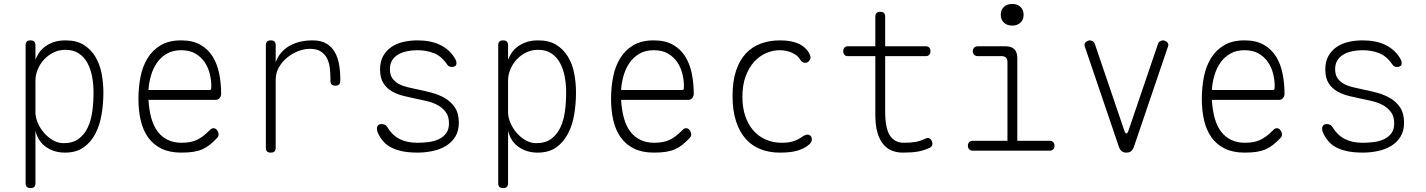

<svg xmlns="http://www.w3.org/2000/svg" viewBox="-20 -765 7240 975"><path d="M135 -560Q148 -560 154 -554Q160 -548 160 -535V-462Q166 -477 176.5 -494Q187 -511 205 -525.5Q223 -540 249.5 -550Q276 -560 313 -560Q369 -560 405.5 -537Q442 -514 464.5 -476.5Q487 -439 496 -391.5Q505 -344 505 -295Q505 -239 496 -184.5Q487 -130 464.5 -86.5Q442 -43 404.5 -16.5Q367 10 310 10Q255 10 214 -18.5Q173 -47 160 -101V165Q160 178 154 184Q148 190 135 190Q122 190 116 184Q110 178 110 165V-535Q110 -548 116 -554Q122 -560 135 -560ZM312 -512Q279 -512 251 -498Q223 -484 203 -462Q183 -440 171.5 -412Q160 -384 160 -356V-195Q160 -169 172 -141Q184 -113 204 -90Q224 -67 249.5 -52.5Q275 -38 303 -38Q350 -38 379.5 -60Q409 -82 426 -118.5Q443 -155 449 -201Q455 -247 455 -295Q455 -336 448 -374.5Q441 -413 424.5 -444Q408 -475 380.5 -493.5Q353 -512 312 -512Z M1064 -114Q1075 -114 1082.5 -103.5Q1090 -93 1090 -82Q1090 -77 1088 -72.5Q1086 -68 1082 -64Q1063 -44 1045.5 -30Q1028 -16 1007.5 -7Q987 2 961.5 6Q936 10 900 10Q841 10 799.5 -10.5Q758 -31 732 -67.5Q706 -104 694.5 -154Q683 -204 683 -263Q683 -321 693.5 -374.5Q704 -428 729.5 -469.5Q755 -511 796.5 -535.5Q838 -560 900 -560Q958 -560 997 -538Q1036 -516 1059.5 -478.5Q1083 -441 1093 -391.5Q1103 -342 1103 -288Q1103 -277 1095.5 -267.5Q1088 -258 1076 -258H734Q737 -206 748.5 -165Q760 -124 781 -96.5Q802 -69 832.5 -54.5Q863 -40 902 -40Q948 -40 978.5 -54Q1009 -68 1041 -100Q1046 -105 1051 -109.5Q1056 -114 1064 -114ZM734 -308H1045Q1050 -308 1051.5 -311.5Q1053 -315 1053 -329Q1053 -359 1045 -391Q1037 -423 1019 -449.5Q1001 -476 972 -493Q943 -510 900 -510Q857 -510 826.5 -492Q796 -474 776.5 -445.5Q757 -417 746.5 -380.5Q736 -344 734 -308Z M1355 10Q1342 10 1336 4Q1330 -2 1330 -15V-535Q1330 -548 1336 -554Q1342 -560 1355 -560Q1368 -560 1374 -554Q1380 -548 1380 -535V-449Q1400 -503 1449 -531.5Q1498 -560 1568 -560Q1610 -560 1637 -544Q1664 -528 1679.5 -501.5Q1695 -475 1701.5 -439.5Q1708 -404 1708 -365V-355Q1708 -342 1702 -336Q1696 -330 1683 -330Q1670 -330 1664 -336Q1658 -342 1658 -355V-365Q1658 -394 1654.5 -421.5Q1651 -449 1640 -470Q1629 -491 1608.5 -504Q1588 -517 1554 -517Q1524 -517 1493.5 -505Q1463 -493 1437.5 -472Q1412 -451 1396 -422.5Q1380 -394 1380 -360V-15Q1380 -2 1374 4Q1368 10 1355 10Z M2100 10Q2076 10 2051 7.5Q2026 5 2002 -2Q1978 -9 1957 -21.5Q1936 -34 1920 -55Q1911 -66 1902.5 -82.5Q1894 -99 1894 -112Q1894 -122 1900 -128.5Q1906 -135 1918 -135Q1926 -135 1934 -131.5Q1942 -128 1947 -119Q1971 -79 2008.5 -59.5Q2046 -40 2100 -40Q2127 -40 2155.5 -43.5Q2184 -47 2207 -57.5Q2230 -68 2245 -87.5Q2260 -107 2260 -138Q2260 -173 2244.5 -194.5Q2229 -216 2205.5 -229.5Q2182 -243 2154 -250Q2126 -257 2100 -262Q2067 -269 2033 -277Q1999 -285 1971.5 -300.5Q1944 -316 1927 -342.5Q1910 -369 1910 -413Q1910 -452 1925.5 -480Q1941 -508 1967 -526Q1993 -544 2027.5 -552Q2062 -560 2100 -560Q2168 -560 2215 -537Q2262 -514 2288 -472Q2293 -464 2295.5 -457.5Q2298 -451 2298 -445Q2298 -434 2291.5 -429.5Q2285 -425 2275 -425Q2267 -425 2261.5 -427.5Q2256 -430 2251 -437Q2222 -480 2183.5 -495Q2145 -510 2100 -510Q2071 -510 2045.5 -504.5Q2020 -499 2001 -487.5Q1982 -476 1971 -458Q1960 -440 1960 -414Q1960 -384 1973.5 -366Q1987 -348 2007.5 -337.5Q2028 -327 2053 -321.5Q2078 -316 2100 -311Q2136 -304 2173 -294Q2210 -284 2240.5 -266Q2271 -248 2290.5 -218.5Q2310 -189 2310 -142Q2310 -100 2292 -71Q2274 -42 2244.5 -24Q2215 -6 2177 2Q2139 10 2100 10Z M2535 -560Q2548 -560 2554 -554Q2560 -548 2560 -535V-462Q2566 -477 2576.5 -494Q2587 -511 2605 -525.5Q2623 -540 2649.5 -550Q2676 -560 2713 -560Q2769 -560 2805.5 -537Q2842 -514 2864.5 -476.5Q2887 -439 2896 -391.5Q2905 -344 2905 -295Q2905 -239 2896 -184.5Q2887 -130 2864.5 -86.5Q2842 -43 2804.5 -16.5Q2767 10 2710 10Q2655 10 2614 -18.5Q2573 -47 2560 -101V165Q2560 178 2554 184Q2548 190 2535 190Q2522 190 2516 184Q2510 178 2510 165V-535Q2510 -548 2516 -554Q2522 -560 2535 -560ZM2712 -512Q2679 -512 2651 -498Q2623 -484 2603 -462Q2583 -440 2571.5 -412Q2560 -384 2560 -356V-195Q2560 -169 2572 -141Q2584 -113 2604 -90Q2624 -67 2649.5 -52.5Q2675 -38 2703 -38Q2750 -38 2779.5 -60Q2809 -82 2826 -118.5Q2843 -155 2849 -201Q2855 -247 2855 -295Q2855 -336 2848 -374.5Q2841 -413 2824.5 -444Q2808 -475 2780.5 -493.5Q2753 -512 2712 -512Z M3464 -114Q3475 -114 3482.5 -103.5Q3490 -93 3490 -82Q3490 -77 3488 -72.5Q3486 -68 3482 -64Q3463 -44 3445.5 -30Q3428 -16 3407.5 -7Q3387 2 3361.5 6Q3336 10 3300 10Q3241 10 3199.5 -10.5Q3158 -31 3132 -67.5Q3106 -104 3094.5 -154Q3083 -204 3083 -263Q3083 -321 3093.5 -374.5Q3104 -428 3129.5 -469.5Q3155 -511 3196.5 -535.5Q3238 -560 3300 -560Q3358 -560 3397 -538Q3436 -516 3459.5 -478.5Q3483 -441 3493 -391.5Q3503 -342 3503 -288Q3503 -277 3495.5 -267.5Q3488 -258 3476 -258H3134Q3137 -206 3148.5 -165Q3160 -124 3181 -96.5Q3202 -69 3232.5 -54.5Q3263 -40 3302 -40Q3348 -40 3378.5 -54Q3409 -68 3441 -100Q3446 -105 3451 -109.5Q3456 -114 3464 -114ZM3134 -308H3445Q3450 -308 3451.5 -311.5Q3453 -315 3453 -329Q3453 -359 3445 -391Q3437 -423 3419 -449.5Q3401 -476 3372 -493Q3343 -510 3300 -510Q3257 -510 3226.5 -492Q3196 -474 3176.5 -445.5Q3157 -417 3146.5 -380.5Q3136 -344 3134 -308Z M3700 -278Q3700 -353 3718 -406.5Q3736 -460 3768 -494Q3800 -528 3844.5 -544Q3889 -560 3941 -560Q3973 -560 3997.5 -555Q4022 -550 4039 -541.5Q4056 -533 4067.5 -522Q4079 -511 4086 -500Q4100 -477 4094.5 -465Q4089 -453 4079 -448Q4069 -444 4059 -448Q4049 -452 4041 -466Q4029 -485 4001 -497.5Q3973 -510 3939 -510Q3905 -510 3871 -495.5Q3837 -481 3810 -451.5Q3783 -422 3766.5 -377.5Q3750 -333 3750 -273Q3750 -219 3764.5 -176Q3779 -133 3805 -103Q3831 -73 3868 -56.5Q3905 -40 3951 -40Q3986 -40 4011 -48.5Q4036 -57 4054 -71Q4065 -79 4076.5 -81Q4088 -83 4096 -75Q4100 -71 4101.5 -65.5Q4103 -60 4102.5 -54.5Q4102 -49 4099 -43.5Q4096 -38 4091 -33Q4079 -22 4064 -14Q4049 -6 4031 -0.5Q4013 5 3990.5 7.5Q3968 10 3939 10Q3887 10 3843 -7Q3799 -24 3767.5 -59Q3736 -94 3718 -148.5Q3700 -203 3700 -278Z M4682 -530Q4693 -530 4699 -523Q4705 -516 4705 -505Q4705 -494 4699 -487Q4693 -480 4682 -480H4475V-200Q4475 -114 4499 -77Q4523 -40 4570 -40Q4602 -40 4627 -44Q4652 -48 4677 -60Q4689 -66 4697.5 -63.5Q4706 -61 4711 -50Q4717 -38 4714 -28.5Q4711 -19 4700 -14Q4669 0 4639.5 5Q4610 10 4565 10Q4535 10 4509.5 0Q4484 -10 4465 -33Q4446 -56 4435.5 -92.5Q4425 -129 4425 -182V-480H4285Q4274 -480 4268 -487Q4262 -494 4262 -505Q4262 -516 4268 -523Q4274 -530 4285 -530H4425V-680Q4425 -693 4431 -699Q4437 -705 4450 -705Q4463 -705 4469 -699Q4475 -693 4475 -680V-530Z M5310 -50Q5321 -50 5328 -43Q5335 -36 5335 -25Q5335 -14 5328.5 -7Q5322 0 5311 0H4919Q4908 0 4901.5 -7Q4895 -14 4895 -25Q4895 -36 4901.5 -43Q4908 -50 4919 -50H5096V-450Q5096 -465 5088.5 -472.5Q5081 -480 5066 -480H4945Q4934 -480 4927 -487Q4920 -494 4920 -505Q4920 -516 4927 -523Q4934 -530 4945 -530H5086Q5116 -530 5131 -515Q5146 -500 5146 -470V-50ZM5120 -635Q5094 -635 5078 -650Q5062 -665 5062 -690Q5062 -715 5078 -730Q5094 -745 5120 -745Q5146 -745 5162 -730Q5178 -715 5178 -690Q5178 -665 5162 -650Q5146 -635 5120 -635Z M5662 -19 5488 -531Q5486 -537 5488 -542.5Q5490 -548 5494 -551.5Q5498 -555 5503.5 -557.5Q5509 -560 5514 -560Q5521 -560 5529 -555.5Q5537 -551 5540 -541L5690 -100Q5695 -87 5700 -87Q5705 -87 5710 -100L5860 -541Q5863 -551 5871 -555.5Q5879 -560 5886 -560Q5891 -560 5896.5 -557.5Q5902 -555 5906 -551.5Q5910 -548 5912 -542.5Q5914 -537 5912 -531L5738 -19Q5733 -5 5724 2.5Q5715 10 5700 10Q5685 10 5676 2.5Q5667 -5 5662 -19Z M6464 -114Q6475 -114 6482.5 -103.5Q6490 -93 6490 -82Q6490 -77 6488 -72.5Q6486 -68 6482 -64Q6463 -44 6445.5 -30Q6428 -16 6407.5 -7Q6387 2 6361.5 6Q6336 10 6300 10Q6241 10 6199.5 -10.5Q6158 -31 6132 -67.5Q6106 -104 6094.5 -154Q6083 -204 6083 -263Q6083 -321 6093.5 -374.5Q6104 -428 6129.5 -469.5Q6155 -511 6196.5 -535.5Q6238 -560 6300 -560Q6358 -560 6397 -538Q6436 -516 6459.5 -478.5Q6483 -441 6493 -391.5Q6503 -342 6503 -288Q6503 -277 6495.5 -267.5Q6488 -258 6476 -258H6134Q6137 -206 6148.5 -165Q6160 -124 6181 -96.5Q6202 -69 6232.5 -54.5Q6263 -40 6302 -40Q6348 -40 6378.5 -54Q6409 -68 6441 -100Q6446 -105 6451 -109.5Q6456 -114 6464 -114ZM6134 -308H6445Q6450 -308 6451.5 -311.5Q6453 -315 6453 -329Q6453 -359 6445 -391Q6437 -423 6419 -449.5Q6401 -476 6372 -493Q6343 -510 6300 -510Q6257 -510 6226.5 -492Q6196 -474 6176.5 -445.5Q6157 -417 6146.5 -380.5Q6136 -344 6134 -308Z M6900 10Q6876 10 6851 7.5Q6826 5 6802 -2Q6778 -9 6757 -21.5Q6736 -34 6720 -55Q6711 -66 6702.5 -82.5Q6694 -99 6694 -112Q6694 -122 6700 -128.5Q6706 -135 6718 -135Q6726 -135 6734 -131.5Q6742 -128 6747 -119Q6771 -79 6808.5 -59.5Q6846 -40 6900 -40Q6927 -40 6955.5 -43.5Q6984 -47 7007 -57.5Q7030 -68 7045 -87.5Q7060 -107 7060 -138Q7060 -173 7044.5 -194.5Q7029 -216 7005.5 -229.5Q6982 -243 6954 -250Q6926 -257 6900 -262Q6867 -269 6833 -277Q6799 -285 6771.5 -300.5Q6744 -316 6727 -342.5Q6710 -369 6710 -413Q6710 -452 6725.5 -480Q6741 -508 6767 -526Q6793 -544 6827.5 -552Q6862 -560 6900 -560Q6968 -560 7015 -537Q7062 -514 7088 -472Q7093 -464 7095.5 -457.5Q7098 -451 7098 -445Q7098 -434 7091.5 -429.5Q7085 -425 7075 -425Q7067 -425 7061.5 -427.5Q7056 -430 7051 -437Q7022 -480 6983.5 -495Q6945 -510 6900 -510Q6871 -510 6845.5 -504.5Q6820 -499 6801 -487.5Q6782 -476 6771 -458Q6760 -440 6760 -414Q6760 -384 6773.5 -366Q6787 -348 6807.5 -337.5Q6828 -327 6853 -321.5Q6878 -316 6900 -311Q6936 -304 6973 -294Q7010 -284 7040.5 -266Q7071 -248 7090.5 -218.5Q7110 -189 7110 -142Q7110 -100 7092 -71Q7074 -42 7044.5 -24Q7015 -6 6977 2Q6939 10 6900 10Z"/></svg>

Font: Maple Mono Thin
Style: Regular
Weight: 250
Monospace: yes
Designer: subframe7536
Version: Version 7.000